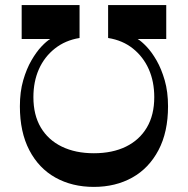

<svg xmlns="http://www.w3.org/2000/svg" viewBox="-20 -720 736 753"><path d="M348 13Q263 13 197.5 -23.5Q132 -60 95 -131Q58 -202 58 -303Q58 -360 71 -405Q84 -450 103.5 -483.5Q123 -517 143 -538Q163 -559 177 -567H65V-700H292V-571Q236 -562 195 -529.5Q154 -497 132.5 -448.5Q111 -400 111 -339Q111 -269 140 -220Q169 -171 222.5 -145Q276 -119 348 -119Q421 -119 474 -145Q527 -171 556 -220Q585 -269 585 -339Q585 -400 563.5 -448.5Q542 -497 501.5 -529.5Q461 -562 404 -571V-700H632V-567H520Q535 -558 555 -537Q575 -516 594 -483Q613 -450 626 -405Q639 -360 639 -303Q639 -202 601.5 -131Q564 -60 498.5 -23.5Q433 13 348 13Z"/></svg>

Font: Ojuju SemiBold
Style: Regular
Weight: 600
Designer: Chisaokwu Joboson, Mirko Velimirovic
Foundry: Udi Foundry
Version: Version 1.000